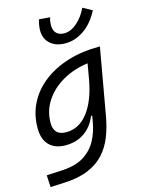

<svg xmlns="http://www.w3.org/2000/svg" viewBox="-146 -864 878 1181"><g transform="rotate(-15 293.0 -273.5)"><path d="M24.4 234.4 20.5 158.7 122.1 153.3Q209.5 148.4 262.2 113.8Q314.9 79.1 341.8 26.9Q368.7 -25.4 378.4 -82.5L385.7 -124H378.4Q352.1 -59.6 301.8 -24.7Q251.5 10.3 182.1 10.3Q114.3 10.3 77.6 -27.6Q41 -65.4 41 -135.3Q41 -223.1 78.1 -294.7Q115.2 -366.2 181.9 -417Q248.5 -467.8 337.9 -495.1Q427.2 -522.5 532.2 -522.5H541.5L466.3 -98.1Q454.1 -29.3 431.2 28.8Q408.2 86.9 368.2 130.9Q328.1 174.8 265.6 200.7Q203.1 226.6 112.3 230.5ZM441.4 -441.9Q351.6 -430.2 280.3 -389.2Q209 -348.1 167.7 -285.4Q126.5 -222.7 126.5 -146Q126.5 -66.4 206.1 -66.4Q287.6 -66.4 343.8 -138.9Q399.9 -211.4 422.9 -336.9L424.3 -343.8ZM343.3 -595.7Q282.7 -595.7 247.1 -627.4Q211.4 -659.2 211.4 -710.9Q211.4 -745.1 222.7 -780.8L292.5 -774.9Q287.6 -761.7 285.9 -749.5Q284.2 -737.3 284.2 -726.1Q284.2 -693.8 301.3 -675.5Q318.4 -657.2 352.5 -657.2Q393.6 -657.2 433.6 -692.4Q473.6 -727.5 498.5 -780.8L557.1 -748.5Q517.1 -671.9 460.4 -633.8Q403.8 -595.7 343.3 -595.7Z"/></g></svg>

Font: CaskaydiaCove NFP SemiLight
Style: Italic
Weight: 350
Italic angle: -10°
Designer: Aaron Bell
Foundry: Saja Typeworks
Version: Version 2111.001; VTT 6.35;Nerd Fonts 3.1.1